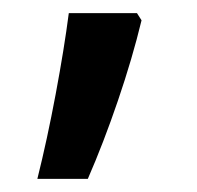

<svg xmlns="http://www.w3.org/2000/svg" viewBox="-20 -141 300 293"><path d="M196 -110Q182 -52 160 12.5Q138 77 114 132H37Q52 72 65 2.5Q78 -67 85 -121H189Z"/></svg>

Font: Noto Sans Lao UI SemCond Med
Style: Regular
Weight: 500
Width: 4
Designer: Monotype Design Team
Foundry: Monotype Imaging Inc.
Version: Version 2.000; ttfautohint (v1.8.4.7-5d5b)